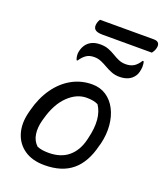

<svg xmlns="http://www.w3.org/2000/svg" viewBox="-166 -1032 982 1152"><g transform="rotate(20 325.5 -456.0)"><path d="M361 -543Q412 -543 450.5 -517.5Q489 -492 512 -447.5Q535 -403 540 -346Q545 -289 530 -227L525 -210Q498 -99 432 -44Q366 11 255 11Q177 11 126.5 -24Q76 -59 58 -119Q40 -179 59 -253L63 -269Q85 -354 128.5 -415.5Q172 -477 231.5 -510Q291 -543 361 -543ZM357 -456Q293 -456 238 -402.5Q183 -349 156 -250L152 -236Q139 -188 145 -147Q151 -106 180 -79Q197 -72 215.5 -69.5Q234 -67 253 -67Q331 -67 379 -107Q427 -147 445 -220L448 -233Q481 -367 430 -442Q402 -456 357 -456ZM506 -725Q535 -725 556 -737Q577 -749 596 -779H602Q605 -772 606 -763Q607 -754 607 -743Q606 -728 602 -711.5Q598 -695 590 -684Q575 -662 551.5 -651.5Q528 -641 497 -641Q469 -641 446 -650Q423 -659 402.5 -671Q382 -683 361 -692Q340 -701 316 -701Q285 -701 265 -687Q245 -673 228 -647H222Q214 -666 215 -689Q216 -700 220 -713.5Q224 -727 232 -740Q261 -785 325 -785Q355 -785 378 -776Q401 -767 420.5 -755Q440 -743 460.5 -734Q481 -725 506 -725ZM271 -923H615Q638 -923 646 -910.5Q654 -898 648 -877Q645 -866 640.5 -858.5Q636 -851 631 -844H316Q279 -844 266 -857.5Q253 -871 260 -899Q264 -913 271 -923Z"/></g></svg>

Font: Recursive Sn Csl St
Style: Italic
Weight: 400
Italic angle: -15°
Version: Version 1.079;hotconv 1.0.112;makeotfexe 2.5.65598; ttfautoh